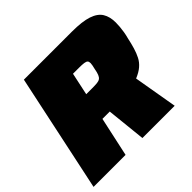

<svg xmlns="http://www.w3.org/2000/svg" viewBox="-168 -872 1056 1056"><g transform="rotate(-45 360.0 -344.0)"><path d="M-3 0 143 -688H516Q596 -688 641 -673Q686 -658 704.5 -628Q723 -598 723 -553Q723 -538 721.5 -520.5Q720 -503 717 -484Q714 -465 708 -443Q701 -410 692.5 -381.5Q684 -353 672 -329.5Q660 -306 639 -288Q618 -270 584 -256L628 0H377L353 -230Q348 -230 343 -230Q338 -230 333 -230H296L246 0ZM329 -389H376Q399 -389 413.5 -390.5Q428 -392 436.5 -398Q445 -404 450.5 -417.5Q456 -431 460 -454Q463 -466 465 -476.5Q467 -487 467 -493Q467 -505 461.5 -510.5Q456 -516 442 -518Q428 -520 403 -520H357Z"/></g></svg>

Font: Saira SemiExpanded Black
Style: Italic
Weight: 900
Width: 6
Italic angle: -12°
Designer: Hector Gatti with collaboration of the Omnibus-Type team
Foundry: Omnibus-Type
Version: Version 1.101